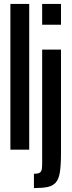

<svg xmlns="http://www.w3.org/2000/svg" viewBox="-20 -763 365 979"><path d="M33 0V-743H129V0ZM195 -637V-743H291V-637ZM153 196V123Q174 123 182.5 117.5Q191 112 193 100.5Q195 89 195 70V-510H291V16Q291 78 285.5 114Q280 150 264.5 167.5Q249 185 222.5 190.5Q196 196 153 196Z"/></svg>

Font: Saira UltraCondensed
Style: Bold
Weight: 700
Width: 1
Designer: Hector Gatti with collaboration of the Omnibus-Type team
Foundry: Omnibus-Type
Version: Version 1.101